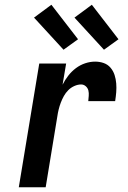

<svg xmlns="http://www.w3.org/2000/svg" viewBox="-20 -787 540 807"><path d="M59 0 145 -520H258L243 -431Q253 -451 267 -469Q281 -487 299 -500.5Q317 -514 338 -521Q359 -528 380 -528Q399 -528 416 -522Q433 -516 444.5 -502.5Q456 -489 461.5 -472Q467 -455 468.5 -436.5Q470 -418 468.5 -399.5Q467 -381 464 -362H351Q352 -373 353 -384.5Q354 -396 351.5 -406.5Q349 -417 340.5 -424.5Q332 -432 321 -432Q307 -432 292.5 -425.5Q278 -419 267 -408Q256 -397 248.5 -383.5Q241 -370 235.5 -355.5Q230 -341 226.5 -326.5Q223 -312 221 -298L172 0ZM417 -578 293 -713 366 -767 478 -622ZM247 -578 123 -713 196 -767 308 -622Z"/></svg>

Font: Iosevka Curly
Style: Bold Italic
Weight: 700
Italic angle: -9°
Monospace: yes
Designer: Belleve Invis
Foundry: Belleve Invis
Version: Version 22.1.2; ttfautohint (v1.8.4)